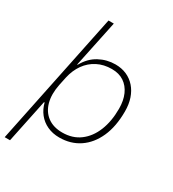

<svg xmlns="http://www.w3.org/2000/svg" viewBox="-215 -844 1013 1125"><g transform="rotate(30 291.5 -281.0)"><path d="M-3 167 182 -729H218L152 -414H155Q187 -472 238 -499.5Q289 -527 347 -527Q389 -527 423 -512Q457 -497 481.5 -469Q506 -441 519 -402.5Q532 -364 532 -316Q532 -214 499.5 -141.5Q467 -69 409 -30Q351 9 274 9Q229 9 192.5 -8Q156 -25 132 -55.5Q108 -86 98 -126H94L33 167ZM275 -25Q344 -25 393 -61.5Q442 -98 468 -162.5Q494 -227 494 -312Q494 -367 476 -407.5Q458 -448 424.5 -470.5Q391 -493 342 -493Q288 -493 245 -471Q202 -449 173.5 -409Q145 -369 133 -315L121 -258Q107 -188 121.5 -135.5Q136 -83 175.5 -54Q215 -25 275 -25Z"/></g></svg>

Font: Mona Sans
Style: Italic
Weight: 200
Italic angle: -11.6951°
Designer: Deni Anggara
Foundry: GitHub
Version: Version 2.000